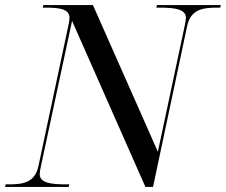

<svg xmlns="http://www.w3.org/2000/svg" viewBox="-38 -734 887 754"><path d="M-18 0H232L234 -10H221C161 -10 118 -16 118 -50C118 -56 120 -70 122 -78L245 -652L533 0H563L697 -632C711 -698 760 -704 814 -704H827L829 -714H578L576 -704H589C649 -704 692 -698 692 -664C692 -658 690 -645 688 -636L582 -138L327 -714H132L130 -704H143C197 -704 235 -698 235 -664C235 -658 233 -644 231 -636L113 -82C99 -17 53 -10 -3 -10H-16Z"/></svg>

Font: Noto Serif Display
Style: Italic
Weight: 400
Italic angle: -12°
Designer: Monotype Design Team
Foundry: Monotype Imaging Inc.
Version: Version 2.009